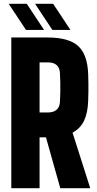

<svg xmlns="http://www.w3.org/2000/svg" viewBox="-20 -999 517 1019"><path d="M40 0V-800H233Q345 -800 394.8 -754.8Q444.5 -709.5 448 -605Q449 -577 449.2 -556Q449.5 -535 449.2 -514Q449 -493 448 -465Q446 -400 426.2 -358.5Q406.5 -317 365 -295L459 0H300L224 -270H190V0ZM190 -402H233Q264.5 -402 280.5 -416.5Q296.5 -431 298 -457Q299.5 -481.5 300 -508.2Q300.5 -535 300 -561.8Q299.5 -588.5 298 -613Q296.5 -639.5 280.5 -653.8Q264.5 -668 233 -668H190ZM258 -840 166 -979H262L354 -840ZM118 -840 26 -979H122L214 -840Z"/></svg>

Font: Big Shoulders Display Thin Black
Style: Regular
Weight: 900
Version: Version 2.002